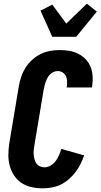

<svg xmlns="http://www.w3.org/2000/svg" viewBox="-20 -1015 546 1043"><path d="M212 8Q181 8 151 1.5Q121 -5 96.5 -21.5Q72 -38 56 -62.5Q40 -87 32.5 -116Q25 -145 25.5 -176.5Q26 -208 31 -240L82 -545Q86 -570 94.5 -596Q103 -622 117.5 -645.5Q132 -669 153 -688.5Q174 -708 199 -720.5Q224 -733 250.5 -738Q277 -743 303 -743Q330 -743 355.5 -739Q381 -735 404 -723.5Q427 -712 444.5 -694Q462 -676 471.5 -653Q481 -630 483 -603.5Q485 -577 481 -550L479 -540H342L343 -544Q345 -559 344.5 -574Q344 -589 338 -601.5Q332 -614 320 -621.5Q308 -629 293 -629Q282 -629 271 -624Q260 -619 251.5 -610.5Q243 -602 237.5 -591.5Q232 -581 228 -570Q224 -559 221.5 -548Q219 -537 217 -526L166 -221Q164 -208 163 -195Q162 -182 163.5 -170Q165 -158 168.5 -146Q172 -134 179 -125Q186 -116 197.5 -111Q209 -106 222 -106Q239 -106 255.5 -116Q272 -126 283 -141Q294 -156 301 -172.5Q308 -189 313 -206L437 -171Q429 -147 417.5 -124Q406 -101 390 -80Q374 -59 354 -41.5Q334 -24 310.5 -12.5Q287 -1 261.5 3.5Q236 8 212 8ZM264 -815 200 -957 264 -990 340 -887 452 -995 506 -952 394 -815Z"/></svg>

Font: Iosevka Term Curly Heavy
Style: Italic
Weight: 900
Italic angle: -9°
Designer: Belleve Invis
Foundry: Belleve Invis
Version: Version 32.3.0